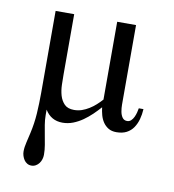

<svg xmlns="http://www.w3.org/2000/svg" viewBox="-63 -392 554 612"><g transform="rotate(10 213.5 -86.5)"><path d="M398.9 -76.2Q397.9 -58.6 393.6 -43Q389.2 -27.3 380.9 -15.1Q372.6 -2.9 359.1 4.2Q345.7 11.2 326.2 11.2Q311 11.2 300.5 4.9Q290 -1.5 283.2 -11.5Q276.4 -21.5 272.9 -34.2Q269.5 -46.9 268.1 -59.1Q257.3 -46.9 244.4 -34.4Q231.4 -22 216.8 -11.7Q202.1 -1.5 185.8 4.9Q169.4 11.2 151.9 11.2Q114.7 11.2 95.2 -21V-3.9Q95.2 12.2 97.9 28.1Q100.6 43.9 103.5 59.6Q106.4 75.2 109.1 90.8Q111.8 106.4 111.8 122.1Q111.8 129.4 109.6 136.7Q107.4 144 103 149.9Q98.6 155.8 92.3 159.4Q85.9 163.1 78.1 163.1Q70.3 163.1 64.2 159.4Q58.1 155.8 54.2 149.9Q50.3 144 48.1 137Q45.9 129.9 45.9 123Q45.9 108.9 50 92.5Q54.2 76.2 57.1 62Q64.5 29.8 66.7 -3.4Q68.8 -36.6 68.8 -69.8V-335.9H128.9V-141.1Q128.9 -126 129.4 -107.7Q129.9 -89.4 134.5 -73.2Q139.2 -57.1 149.9 -46.1Q160.6 -35.2 181.2 -35.2Q194.3 -35.2 206.3 -39.3Q218.3 -43.5 229.2 -50.3Q240.2 -57.1 250 -65.9Q259.8 -74.7 268.1 -84V-335.9H329.1V-97.2Q329.1 -89.8 329.1 -78.6Q329.1 -67.4 331.1 -56.4Q333 -45.4 338.4 -37.6Q343.8 -29.8 354 -29.8Q361.3 -29.8 366.7 -34.9Q372.1 -40 375.5 -47.4Q378.9 -54.7 380.9 -62.5Q382.8 -70.3 383.8 -76.2Z"/></g></svg>

Font: Scheherazade Urdu
Style: Regular
Weight: 400
Designer: SIL International
Foundry: SIL International
Version: Version 1.005 (build 117/117)